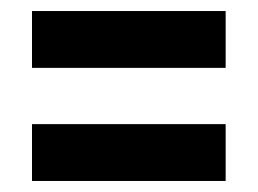

<svg xmlns="http://www.w3.org/2000/svg" viewBox="-20 -505 467 348"><path d="M38 -485H389V-382H38ZM38 -280H389V-177H38Z"/></svg>

Font: Fira Sans Compressed SemiBold
Style: Regular
Weight: 600
Width: 1
Designer: bBox Type GmbH & Carrois Corporate GbR & Edenspiekermann AG
Foundry: bBox Type GmbH & Carrois Corporate GbR & Edenspiekermann AG
Version: Version 4.301